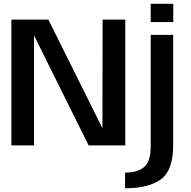

<svg xmlns="http://www.w3.org/2000/svg" viewBox="-20 -780 1024 1030"><path d="M41 0H162.5V-618H148.5L455.5 0H652V-675H530.5L529.5 -58H546.5L239.5 -675H41ZM651 230Q777.5 230 843.2 182Q909 134 909 -0.5V-593H788.5V4.5Q788.5 87 752.8 116.5Q717 146 651 146ZM788.5 -759.5V-661.5H909.5V-759.5Z"/></svg>

Font: Anybody UltraCondensed Thin Medium
Style: Regular
Weight: 500
Version: Version 1.111